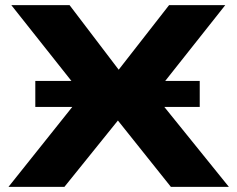

<svg xmlns="http://www.w3.org/2000/svg" viewBox="-20 -725 919 745"><path d="M13 0 329 -396 330 -319 24 -705H250L444 -450H437L636 -705H854L549 -320V-395L868 0H643L433 -263H442L230 0ZM117 -310V-411H755V-310Z"/></svg>

Font: Nunito Sans 7pt Expanded ExtraBold
Style: Regular
Weight: 800
Width: 7
Designer: Vernon Adams
Foundry: Vernon Adams
Version: Version 3.101;gftools[0.9.27]